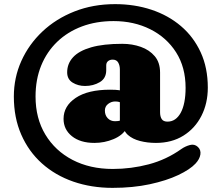

<svg xmlns="http://www.w3.org/2000/svg" viewBox="-20 -737 1073 929"><path d="M572.5 -237.5Q563 -241.5 556 -243.8Q549 -246 536.5 -246Q518.5 -246 503 -234Q487.5 -222 487.5 -202Q487.5 -179.5 501.2 -165Q515 -150.5 536.5 -150.5Q552.5 -150.5 564 -154Q575.5 -157.5 578 -165.5L592.5 -115.5Q573 -82 529.2 -63.8Q485.5 -45.5 437 -45.5Q368.5 -45.5 328 -78Q287.5 -110.5 287.5 -162Q287.5 -224 346.5 -263.5Q405.5 -303 512.5 -303Q542 -303 557 -300.5Q572 -298 591.5 -289.5ZM790.5 -148.5Q811 -148.5 827 -159.5Q843 -170.5 854.5 -191.5Q866 -212.5 872 -243Q878 -273.5 878 -312Q878 -411.5 832 -483.8Q786 -556 707 -595.5Q628 -635 529.5 -635Q445.5 -635 376.2 -609Q307 -583 256.8 -534.8Q206.5 -486.5 179.2 -419.5Q152 -352.5 152 -270Q152 -164.5 199.5 -85.8Q247 -7 331.2 36.8Q415.5 80.5 525.5 80.5Q615 80.5 700 58Q785 35.5 857.5 -16Q876 -29 898.5 -35.2Q921 -41.5 937.5 -26Q953 -11.5 949.5 10.8Q946 33 926 54.5Q899.5 83 842.5 110Q785.5 137 704.5 154.5Q623.5 172 524.5 172Q422 172 334.8 141.8Q247.5 111.5 183 53.8Q118.5 -4 82.8 -85.8Q47 -167.5 47 -270Q47 -361 83.2 -441.8Q119.5 -522.5 185.2 -584.5Q251 -646.5 340.8 -681.8Q430.5 -717 537 -717Q631 -717 712.5 -690Q794 -663 855.2 -611Q916.5 -559 951 -484Q985.5 -409 985.5 -313Q985.5 -237 954.5 -176.2Q923.5 -115.5 867.2 -80.5Q811 -45.5 734.5 -45.5Q693.5 -45.5 657.5 -54.8Q621.5 -64 598.8 -84.2Q576 -104.5 575 -137.5L560 -142V-401Q560 -420 552 -434.2Q544 -448.5 525 -448.5Q511.5 -448.5 502.8 -441.2Q494 -434 494 -420.5V-397.5Q494 -358 462.8 -339.5Q431.5 -321 391.5 -321Q358 -321 331.5 -337.2Q305 -353.5 305 -387Q305 -429 333.5 -460Q362 -491 421 -508Q480 -525 571.5 -525Q620 -525 661.5 -510.2Q703 -495.5 728.8 -465Q754.5 -434.5 754.5 -386V-194Q754.5 -173 762.5 -160.8Q770.5 -148.5 790.5 -148.5Z"/></svg>

Font: Fraunces SuperSoft 9pt
Style: Regular
Weight: 900
Version: Version 1.000;[b76b70a41]